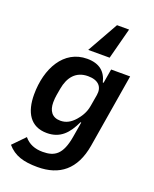

<svg xmlns="http://www.w3.org/2000/svg" viewBox="-179 -886 957 1196"><g transform="rotate(20 300.0 -288.0)"><path d="M220 212C366 212 461 138 489 -27L570 -516H444L428 -422H423C407 -490 363 -528 282 -528C127 -528 46 -378 46 -206C46 -88 93 -7 202 -7C292 -7 339 -61 377 -142H382L365 -41C344 82 297 112 218 112C167 112 125 96 95 59L18 138C66 194 128 212 220 212ZM255 -108C199 -108 175 -146 175 -201C175 -220 177 -236 179 -249L187 -295C201 -374 243 -428 324 -428C393 -428 424 -392 415 -337L402 -261C394 -210 368 -177 351 -157C323 -125 293 -108 255 -108ZM268 -582H410L464 -788H384Z"/></g></svg>

Font: IBM Plex Mono SmBld
Style: Italic
Weight: 600
Italic angle: -9.5°
Monospace: yes
Designer: Mike Abbink, Paul van der Laan, Pieter van Rosmalen
Foundry: Bold Monday
Version: Version 2.004